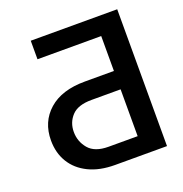

<svg xmlns="http://www.w3.org/2000/svg" viewBox="-129 -830 901 944"><g transform="rotate(-20 322.0 -358.0)"><path d="M585.6 0H314.3Q233.7 0 176.5 -28.1Q119.3 -56.1 89.1 -105.8Q58.9 -155.5 58.9 -220.5Q58.9 -317.8 126.1 -377.1Q193.2 -436.4 314.3 -436.4H466.6V-619H133.2V-715.9H585.6ZM466.6 -95.2V-340.2H314.3Q242.9 -340.2 210.8 -305.8Q178.6 -271.3 178.6 -221.9Q178.6 -171.5 210.8 -133.3Q242.9 -95.2 314.3 -95.2Z"/></g></svg>

Font: Inter Zeller Medium
Style: Regular
Weight: 500
Designer: Rasmus Andersson; Joe Bland
Foundry: zeller
Version: Version 3.015;git-dec3a8cb1